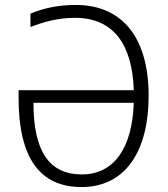

<svg xmlns="http://www.w3.org/2000/svg" viewBox="-20 -745 677 775"><path d="M283 -673C437 -673 514 -567 520 -381H55V-350C55 -110 139 10 309 10C492 10 580 -143 580 -358C580 -589 477 -725 286 -725C211 -725 154 -711 103 -690V-636C157 -657 214 -673 283 -673ZM310 -41C177 -41 115 -137 115 -330H520C514 -151 443 -41 310 -41Z"/></svg>

Font: Noto Sans SemiCondensed Light
Style: Regular
Weight: 300
Width: 4
Designer: Monotype Design Team
Foundry: Monotype Imaging Inc.
Version: Version 2.013